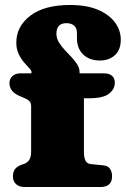

<svg xmlns="http://www.w3.org/2000/svg" viewBox="-20 -751 507 771"><path d="M317 -142Q317 -118.5 323.2 -106Q329.5 -93.5 345 -92L395 -87Q414 -85 422 -72.8Q430 -60.5 430 -43Q430 0 383 0H79Q57.5 0 44.8 -11.2Q32 -22.5 32 -42Q32 -61 40.2 -72Q48.5 -83 67 -89.5L77 -93Q90 -97.5 97.5 -109Q105 -120.5 105 -144V-324.5Q105 -337 99 -344Q93 -351 74 -359L62 -364Q38 -374 28 -387Q18 -400 18 -417Q18 -434.5 30 -445.5Q42 -456.5 62 -456.5H162L106.5 -436V-462Q106.5 -468 97.2 -477.5Q88 -487 76 -501Q64 -515 54.8 -534.5Q45.5 -554 45.5 -580Q45.5 -644.5 101.5 -687.8Q157.5 -731 261.5 -731Q328 -731 373.2 -711.8Q418.5 -692.5 441.8 -660.8Q465 -629 465 -592Q465 -551 441.5 -529.5Q418 -508 381 -508Q339 -508 314 -532.2Q289 -556.5 289 -597.5V-618.5Q289 -639 277.2 -648.5Q265.5 -658 247 -658Q226 -658 216.2 -646.8Q206.5 -635.5 206.5 -616Q206.5 -598 216 -582Q225.5 -566 239.2 -551.2Q253 -536.5 266.8 -522Q280.5 -507.5 290 -492.5Q299.5 -477.5 299.5 -461V-420L267 -456.5H397Q417.5 -456.5 429.2 -447Q441 -437.5 441 -419.5Q441 -392.5 417.5 -374.5Q394 -356.5 339 -356.5H317Z"/></svg>

Font: Fraunces SuperSoft 9pt
Style: Regular
Weight: 900
Version: Version 1.000;[b76b70a41]